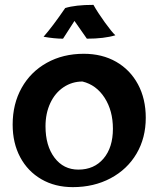

<svg xmlns="http://www.w3.org/2000/svg" viewBox="-20 -756 651 789"><path d="M32 -244Q32 -329 69 -395Q106 -461 172.5 -498Q239 -535 324 -535Q400 -535 457.5 -502Q515 -469 547 -409.5Q579 -350 579 -272Q579 -189 541 -124.5Q503 -60 434.5 -23.5Q366 13 279 13Q206 13 150 -19.5Q94 -52 63 -110Q32 -168 32 -244ZM444 -227Q444 -301 410 -354Q376 -407 319 -421Q276 -421 241 -397.5Q206 -374 186.5 -332Q167 -290 167 -237Q167 -157 204 -108Q241 -59 302 -59Q367 -59 405.5 -104.5Q444 -150 444 -227ZM159 -605Q196 -647 248 -723Q290 -736 364 -736Q382 -704 410.5 -664.5Q439 -625 454 -611Q408 -597 337 -597L286 -670L239 -597Q204 -597 159 -605Z"/></svg>

Font: Mirza
Style: Bold
Weight: 700
Designer: Arabic design by Kourosh Beigpour, Latin design by Eduardo Tunni, engineering by Lasse Fister
Version: Version 1.0010g